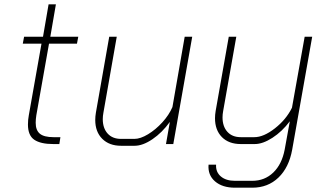

<svg xmlns="http://www.w3.org/2000/svg" viewBox="-20 -670 1516 893"><path d="M110 -91Q110 -113 114 -134L173 -467H86L92 -499H180L206 -650H240L214 -499H344L338 -467H208L149 -134Q146 -115 146 -99Q146 -64 165.5 -48Q185 -32 229 -32H261L256 0H228Q169 0 139.5 -20Q110 -40 110 -91Z M423 -112Q423 -128 426 -146L488 -499H523L461 -146Q458 -130 458 -116Q458 -74 480.5 -49Q503 -24 543 -24H605Q633 -24 668.5 -45.5Q704 -67 735 -101Q766 -135 782 -172L839 -499H874L786 0H752L770 -103Q734 -53 689 -22.5Q644 8 606 8H543Q488 8 455.5 -24.5Q423 -57 423 -112Z M950 96H985Q983 130 1007 150.5Q1031 171 1073 171H1153Q1211 171 1251 132.5Q1291 94 1304 26L1328 -106Q1292 -58 1247 -29Q1202 0 1165 0H1100Q1044 0 1012 -32.5Q980 -65 980 -120Q980 -136 983 -154L1044 -499H1079L1018 -154Q1015 -138 1015 -124Q1015 -82 1037.5 -57Q1060 -32 1100 -32H1163Q1206 -32 1258.5 -73Q1311 -114 1338 -169L1397 -499H1432L1339 26Q1324 109 1275 156Q1226 203 1153 203H1073Q1014 203 980 173.5Q946 144 950 96Z"/></svg>

Font: Bai Jamjuree ExtraLight
Style: Italic
Weight: 275
Italic angle: -10°
Version: Version 1.000; ttfautohint (v1.6)